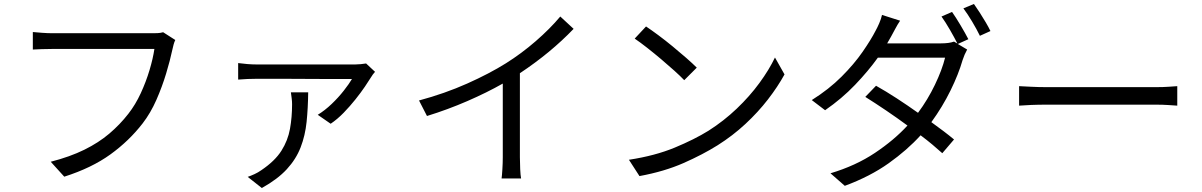

<svg xmlns="http://www.w3.org/2000/svg" viewBox="-20 -866 6040 965"><path d="M303 22 235 -53Q332 -78 404 -113.5Q476 -149 529.5 -194.5Q583 -240 625 -294Q661 -340 687.5 -397.5Q714 -455 731.5 -513.5Q749 -572 756 -620Q742 -620 703 -620Q664 -620 611 -620Q558 -620 500 -620Q442 -620 389.5 -620Q337 -620 298 -620Q259 -620 245 -620Q215 -620 190 -619Q165 -618 145 -617V-705Q166 -703 193 -701Q220 -699 245 -699Q259 -699 298 -699Q337 -699 390 -699Q443 -699 500 -699Q557 -699 609 -699Q661 -699 698.5 -699Q736 -699 747 -699Q758 -699 772 -699.5Q786 -700 800 -704L861 -665Q856 -655 852.5 -642Q849 -629 846 -615Q835 -563 815 -496.5Q795 -430 766 -364Q737 -298 697 -246Q629 -158 535 -90Q441 -22 303 22Z M1642 -244 1577 -289Q1613 -311 1647 -343.5Q1681 -376 1708 -410.5Q1735 -445 1749 -469Q1735 -469 1697.5 -469Q1660 -469 1609 -469Q1558 -469 1503.5 -469.5Q1449 -470 1399.5 -470Q1350 -470 1315.5 -470Q1281 -470 1271 -470Q1249 -470 1224.5 -469Q1200 -468 1177 -466V-549Q1198 -546 1223.5 -544Q1249 -542 1271 -542Q1281 -542 1317.5 -542Q1354 -542 1405.5 -542Q1457 -542 1514.5 -542Q1572 -542 1624.5 -542Q1677 -542 1715 -542Q1753 -542 1765 -542Q1776 -542 1793 -543.5Q1810 -545 1820 -547L1865 -505Q1853 -492 1845 -478Q1834 -460 1814 -430.5Q1794 -401 1766.5 -366.5Q1739 -332 1707.5 -299.5Q1676 -267 1642 -244ZM1296 79 1225 23Q1242 17 1259.5 9Q1277 1 1294 -11Q1362 -57 1394.5 -108.5Q1427 -160 1437.5 -218.5Q1448 -277 1448 -342Q1448 -357 1446 -372Q1444 -387 1442 -402H1529Q1528 -322 1521 -253.5Q1514 -185 1491 -125.5Q1468 -66 1421.5 -15.5Q1375 35 1296 79Z M2501 31Q2503 17 2505 -15.5Q2507 -48 2507 -76V-446Q2428 -401 2329 -358Q2230 -315 2126 -283L2086 -361Q2216 -396 2328 -446Q2440 -496 2523 -548Q2601 -597 2672.5 -659Q2744 -721 2796 -783L2863 -721Q2748 -601 2593 -498V-76Q2593 -48 2594.5 -16Q2596 16 2599 31Z M3194 19 3141 -63Q3272 -83 3371 -124Q3470 -165 3541 -209Q3618 -258 3683 -320Q3748 -382 3797 -449Q3846 -516 3875 -577L3923 -492Q3889 -430 3839.5 -366Q3790 -302 3726.5 -243Q3663 -184 3587 -136Q3512 -89 3415.5 -46.5Q3319 -4 3194 19ZM3419 -463Q3400 -483 3369.5 -510.5Q3339 -538 3303.5 -568Q3268 -598 3233 -625.5Q3198 -653 3170 -672L3227 -733Q3254 -715 3289 -689Q3324 -663 3360.5 -633Q3397 -603 3429 -575Q3461 -547 3482 -526Z M4226 68 4154 5Q4281 -33 4377.5 -97.5Q4474 -162 4541 -235Q4488 -274 4432.5 -311.5Q4377 -349 4329 -379L4383 -435Q4433 -407 4487.5 -371.5Q4542 -336 4594 -299Q4643 -365 4679 -440Q4715 -515 4730 -576H4392Q4344 -509 4277.5 -439.5Q4211 -370 4127 -312L4060 -363Q4146 -417 4209.5 -480.5Q4273 -544 4315.5 -605.5Q4358 -667 4381 -712Q4389 -726 4399 -749Q4409 -772 4413 -791L4504 -762Q4491 -743 4479 -720Q4467 -697 4459 -683L4439 -648H4709Q4751 -648 4775 -657L4792 -647Q4777 -677 4754.5 -716Q4732 -755 4712 -783L4765 -806Q4784 -779 4807.5 -739.5Q4831 -700 4847 -669L4794 -645L4841 -617Q4827 -592 4818 -564Q4798 -494 4757.5 -411.5Q4717 -329 4661 -252Q4693 -229 4722 -207Q4751 -185 4775 -165L4716 -96Q4694 -116 4666.5 -139Q4639 -162 4607 -186Q4540 -112 4446.5 -45.5Q4353 21 4226 68ZM4905 -686Q4889 -719 4866 -757.5Q4843 -796 4822 -824L4875 -846Q4888 -828 4904 -803Q4920 -778 4934.5 -753.5Q4949 -729 4958 -710Z M5102 -335V-433Q5125 -432 5162 -430Q5199 -428 5241 -428Q5260 -428 5302 -428Q5344 -428 5399.5 -428Q5455 -428 5515 -428Q5575 -428 5630.5 -428Q5686 -428 5728.5 -428Q5771 -428 5789 -428Q5827 -428 5854 -430Q5881 -432 5897 -433V-335Q5882 -336 5853 -338Q5824 -340 5790 -340Q5771 -340 5729 -340Q5687 -340 5631.5 -340Q5576 -340 5515.5 -340Q5455 -340 5399.5 -340Q5344 -340 5302 -340Q5260 -340 5241 -340Q5200 -340 5162.5 -338.5Q5125 -337 5102 -335Z"/></svg>

Font: Chocolate Classical Sans
Style: Regular
Weight: 400
Designer: 田海東、宇文滿月
Foundry: Moonlit Owen
Version: Version 1.001